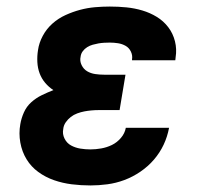

<svg xmlns="http://www.w3.org/2000/svg" viewBox="-20 -558 640 586"><path d="M256 8Q227 8 199 4.5Q171 1 145 -8Q119 -17 97 -33Q75 -49 61 -72Q47 -95 42 -123Q37 -151 42 -179Q45 -197 53 -215Q61 -233 75.5 -246Q90 -259 107.5 -267.5Q125 -276 143 -283Q129 -292 118 -305Q107 -318 101 -334Q95 -350 94 -368.5Q93 -387 96 -405Q99 -427 110.5 -448.5Q122 -470 140 -486Q158 -502 180 -512Q202 -522 224.5 -528Q247 -534 270 -536Q293 -538 315 -538Q341 -538 366 -535.5Q391 -533 414.5 -526Q438 -519 458.5 -506.5Q479 -494 493.5 -475Q508 -456 514 -432Q520 -408 516 -383Q516 -380 515.5 -378Q515 -376 515 -374H383Q383 -375 383 -375.5Q383 -376 383 -377Q385 -389 379.5 -400.5Q374 -412 363.5 -418Q353 -424 340.5 -426Q328 -428 315 -428Q307 -428 298 -427.5Q289 -427 280.5 -425.5Q272 -424 263 -421.5Q254 -419 246 -414Q238 -409 232.5 -401.5Q227 -394 226 -385Q223 -372 229 -359.5Q235 -347 246 -340.5Q257 -334 270.5 -332Q284 -330 298 -330H363L345 -222H280Q270 -222 259 -221Q248 -220 237.5 -218Q227 -216 216 -212Q205 -208 196 -201Q187 -194 180.5 -184.5Q174 -175 173 -164Q170 -149 177 -135Q184 -121 197 -114Q210 -107 225 -104.5Q240 -102 256 -102Q272 -102 289 -105Q306 -108 321.5 -115.5Q337 -123 349 -137Q361 -151 364 -168H496Q491 -141 479.5 -116.5Q468 -92 450 -71Q432 -50 408.5 -34Q385 -18 359.5 -8.5Q334 1 307.5 4.5Q281 8 256 8Z"/></svg>

Font: Iosevka Slab XBdExObl
Style: Regular
Weight: 800
Width: 7
Italic angle: -9°
Monospace: yes
Designer: Belleve Invis
Foundry: Belleve Invis
Version: Version 11.1.0; ttfautohint (v1.8.3)